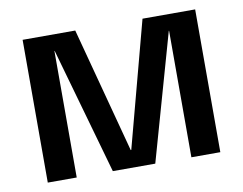

<svg xmlns="http://www.w3.org/2000/svg" viewBox="-62 -602 869 686"><g transform="rotate(-10 372.0 -259.0)"><path d="M59 0V-518H250L371 -63H373L494 -518H685V0H580V-459H579L449 0H295L165 -459H164V0Z"/></g></svg>

Font: TikTok Sans 24pt Medium
Style: Regular
Weight: 500
Version: Version 4.000